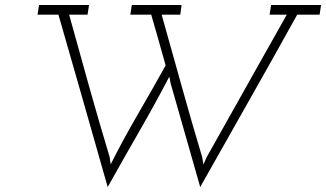

<svg xmlns="http://www.w3.org/2000/svg" viewBox="-20 -720 1311 772"><path d="M137 -700H338L332 -661H258Q298 -516 338 -373.5Q378 -231 421 -88L425 -59Q473 -155 532 -256.5Q591 -358 646 -457Q632 -508 617.5 -558.5Q603 -609 588 -661H504L510 -700H710L705 -661H630Q671 -516 710.5 -373.5Q750 -231 793 -88L798 -59L811 -88Q871 -196 961.5 -356Q1052 -516 1133 -661H1064L1070 -700H1271L1265 -661H1175Q1078 -486 980.5 -314Q883 -142 785 32L666 -385L661 -412Q605 -305 539.5 -191Q474 -77 413 32Q364 -142 314.5 -314Q265 -486 215 -661H131Z"/></svg>

Font: Josefin Slab
Style: Italic
Weight: 400
Italic angle: -12°
Designer: Santiago Orozco
Foundry: Typemade
Version: Version 2.000